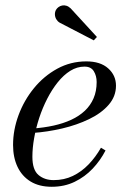

<svg xmlns="http://www.w3.org/2000/svg" viewBox="-20 -705 502 735"><path d="M178 10Q130 10 97 -10.2Q64 -30.5 47 -66.5Q30 -102.5 30 -150Q30 -207.5 51 -264.2Q72 -321 110 -367.5Q148 -414 199.2 -442Q250.5 -470 310.5 -470Q364.5 -470 394.2 -443.2Q424 -416.5 424 -377Q424 -336 396 -303.8Q368 -271.5 321.2 -249Q274.5 -226.5 218.2 -213.2Q162 -200 105 -196V-213Q147.5 -216 185 -224.2Q222.5 -232.5 252.8 -246.5Q283 -260.5 304.8 -281Q326.5 -301.5 338.2 -328.8Q350 -356 350 -391Q350 -414.5 339.2 -432.2Q328.5 -450 303.5 -450Q275 -450 249.2 -434Q223.5 -418 201.2 -390.2Q179 -362.5 161 -327.5Q143 -292.5 130.2 -253.8Q117.5 -215 110.8 -176.8Q104 -138.5 104 -105Q104 -55 127.2 -35.2Q150.5 -15.5 185.5 -15.5Q225.5 -15.5 258.8 -31.5Q292 -47.5 319 -75.5Q346 -103.5 366.5 -139.5L384 -129Q364.5 -91 334.8 -59.5Q305 -28 265.8 -9Q226.5 10 178 10ZM339 -550.5 208 -618.5Q200 -623.5 195.2 -631.8Q190.5 -640 190.2 -649.8Q190 -659.5 194.5 -667.5Q198 -673.5 204.2 -678Q210.5 -682.5 218.2 -684Q226 -685.5 234.2 -683Q242.5 -680.5 250.5 -673L351 -563.5Z"/></svg>

Font: Bodoni Moda
Style: Italic
Weight: 400
Italic angle: -13°
Designer: Owen Earl
Foundry: indestructible type
Version: Version 2.005